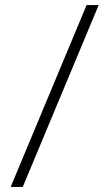

<svg xmlns="http://www.w3.org/2000/svg" viewBox="-20 -735 428 755"><path d="M22 0 320.5 -715H368L69.5 0Z"/></svg>

Font: Newsreader Display ExtraBold
Style: Regular
Weight: 800
Designer: Hugues Gentile
Foundry: Production Type
Version: Version 1.001